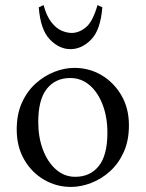

<svg xmlns="http://www.w3.org/2000/svg" viewBox="-20 -723 575 758"><path d="M274 -455Q332 -455 380.5 -426.5Q429 -398 459 -347Q489 -296 489 -228Q489 -168 468.5 -122.5Q448 -77 414 -46.5Q380 -16 339.5 -0.5Q299 15 260 15Q203 15 154 -13.5Q105 -42 75.5 -93Q46 -144 46 -212Q46 -272 66.5 -317.5Q87 -363 121 -393.5Q155 -424 195 -439.5Q235 -455 274 -455ZM277 -25Q336 -25 370 -67.5Q404 -110 404 -199Q404 -260 385.5 -309Q367 -358 334 -386.5Q301 -415 257 -415Q199 -415 165 -372.5Q131 -330 131 -241Q131 -181 149.5 -132Q168 -83 201 -54Q234 -25 277 -25ZM365 -703 384 -694Q377 -605 340 -567Q303 -529 258 -529Q214 -529 177 -567Q140 -605 133 -694L152 -703Q164 -659 183 -635Q202 -611 223 -602Q244 -593 263 -593Q292 -593 319 -615Q346 -637 365 -703Z"/></svg>

Font: Bona Nova SC
Style: Regular
Weight: 400
Designer: Mateusz Machalski
Foundry: Capitalics
Version: Version 4.001; ttfautohint (v1.8.4.7-5d5b)